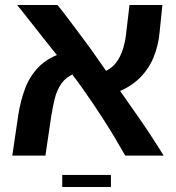

<svg xmlns="http://www.w3.org/2000/svg" viewBox="-20 -620 701 765"><path d="M479 0Q436 -76 393 -143Q350 -210 306.5 -271Q263 -332 216 -389Q194 -416 170 -446.5Q146 -477 122.5 -506.5Q99 -536 80 -560.5Q61 -585 48 -600H209Q228 -577 250.5 -547Q273 -517 297 -485Q321 -453 343 -423Q388 -358 437 -288.5Q486 -219 536 -147Q586 -75 632 0ZM29 0 53 -163Q62 -219 80 -267.5Q98 -316 134.5 -353.5Q171 -391 235 -411L275 -326Q243 -313 225 -287.5Q207 -262 198.5 -228.5Q190 -195 184 -156L161 0ZM426 -245 386 -330Q422 -344 441.5 -369Q461 -394 471 -428Q481 -462 484 -499L496 -600H627L616 -492Q611 -437 590.5 -388.5Q570 -340 530 -303Q490 -266 426 -245ZM228 125V77H422V125Z"/></svg>

Font: Noto Sans Hebrew Thin SemiBold
Style: Regular
Weight: 600
Version: Version 3.001